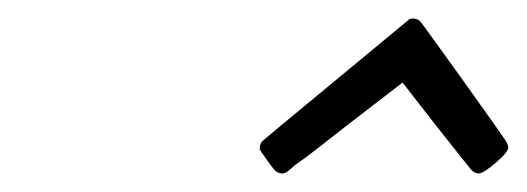

<svg xmlns="http://www.w3.org/2000/svg" viewBox="-20 -714 568 207"><path d="M528 -555Q528 -550 514.5 -538.5Q501 -527 496 -527Q492 -527 488 -531Q487 -532 449 -580L414 -625L353 -578Q339 -567 323 -554.5Q307 -542 298 -536L290 -529Q284 -525 278 -529Q276 -530 268.5 -540.5Q261 -551 260 -553Q260 -559 263 -562Q265 -564 342.5 -628Q420 -692 421 -693Q422 -694 425 -694Q430 -694 433 -691Q435 -689 478 -629Q521 -569 526 -561Q528 -557 528 -555Z"/></svg>

Font: KaTeX_Main
Style: Italic
Weight: 400
Version: Version 1.1; ttfautohint (v1.3)